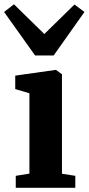

<svg xmlns="http://www.w3.org/2000/svg" viewBox="-40 -894 422 914"><path d="M35 0V-57L100 -67.5V-450L32.5 -470V-534L223 -561H227L255 -540.5V-67L318.5 -57V0ZM127 -630 -20.5 -837 26.5 -873.5 171 -732 314.5 -872.5 362 -837 215.5 -630Z"/></svg>

Font: Merriweather 36pt ExtraBold
Style: Regular
Weight: 800
Designer: Eben Sorkin
Foundry: Eben Sorkin
Version: Version 2.100